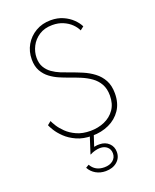

<svg xmlns="http://www.w3.org/2000/svg" viewBox="-197 -949 1077 1338"><g transform="rotate(-20 342.0 -280.0)"><path d="M346 16Q414 16 470.5 -10Q527 -36 560.8 -86Q594.5 -136 594.5 -208Q594.5 -266 572.8 -306Q551 -346 515 -373.2Q479 -400.5 435.2 -419Q391.5 -437.5 347.5 -453Q318 -463 286.2 -476Q254.5 -489 227.2 -508.2Q200 -527.5 183 -556.2Q166 -585 166 -626.5Q166 -670 186.8 -710.8Q207.5 -751.5 248 -778Q288.5 -804.5 346.5 -804.5Q391 -804.5 426.2 -789.2Q461.5 -774 485.5 -750.2Q509.5 -726.5 520.5 -701.5L547 -722Q534 -749.5 506.2 -776.8Q478.5 -804 438.5 -822Q398.5 -840 347 -840Q284 -840 235 -811.2Q186 -782.5 158.2 -734.5Q130.5 -686.5 130.5 -627.5Q130.5 -576.5 150.2 -541.5Q170 -506.5 200.5 -483.8Q231 -461 264.8 -446.5Q298.5 -432 327 -422Q369 -407.5 410 -390.5Q451 -373.5 484 -350Q517 -326.5 536.8 -291.5Q556.5 -256.5 556.5 -206Q556.5 -144.5 527.5 -103Q498.5 -61.5 450.8 -40.8Q403 -20 346.5 -20Q287.5 -20 244.5 -39.5Q201.5 -59 173 -86.8Q144.5 -114.5 128.2 -140.5Q112 -166.5 106.5 -180L80 -158.5Q84.5 -146 101.8 -117.8Q119 -89.5 150.8 -58.8Q182.5 -28 231 -6Q279.5 16 346 16ZM350 280Q402 280 434.8 252Q467.5 224 467.5 180Q467.5 140.5 440.8 115Q414 89.5 372.5 89Q358.5 87.5 331 93L361.5 0H332L289 133.5L291 135Q306 126 327.2 120.2Q348.5 114.5 366.5 114.5Q398.5 114.5 418.5 132.5Q438.5 150.5 438.5 180Q438.5 212 414.2 231.8Q390 251.5 350.5 251.5Q282.5 251.5 252 197L228.5 211Q246 243.5 278 261.8Q310 280 350 280Z"/></g></svg>

Font: Spartan ExtraLight
Style: Regular
Weight: 200
Designer: Matt Bailey, Mirko Velimirovic
Foundry: Matt Bailey
Version: Version 1.003; ttfautohint (v1.8.3)